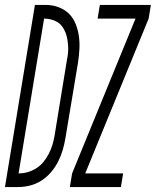

<svg xmlns="http://www.w3.org/2000/svg" viewBox="-60 -755 629 775"><path d="M-40 0 81 -735H127Q153 -735 177.5 -725.5Q202 -716 219 -699Q236 -682 245.5 -658Q255 -634 258.5 -608.5Q262 -583 260.5 -556.5Q259 -530 255 -503L204 -197Q200 -173 193 -149Q186 -125 174.5 -102.5Q163 -80 146 -60Q129 -40 107 -26Q85 -12 61 -6Q37 0 13 0ZM15 -55Q33 -55 51 -60Q69 -65 86 -75.5Q103 -86 115.5 -101.5Q128 -117 137 -134.5Q146 -152 151.5 -170Q157 -188 160 -206L210 -512Q213 -526 214.5 -541Q216 -556 215 -570Q214 -584 211.5 -598Q209 -612 204 -624.5Q199 -637 191 -648Q183 -659 171.5 -666Q160 -673 146 -676.5Q132 -680 118 -680ZM222 0 231 -55 487 -680H334L343 -735H549L540 -680L284 -55H437L428 0Z"/></svg>

Font: Iosevka Light
Style: Italic
Weight: 300
Italic angle: -9°
Monospace: yes
Designer: Belleve Invis
Foundry: Belleve Invis
Version: Version 32.5.0; ttfautohint (v1.8.4)